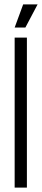

<svg xmlns="http://www.w3.org/2000/svg" viewBox="-20 -858 192 878"><path d="M47 0V-686H103V0ZM96 -732H47L86 -838H152Z"/></svg>

Font: Bricolage Grotesque 72pt Condensed ExtraLight
Style: Regular
Weight: 250
Width: 3
Designer: Mathieu Triay
Foundry: Atelier Triay
Version: Version 1.001;gftools[0.9.33.dev8+g029e19f]